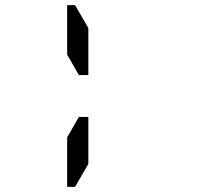

<svg xmlns="http://www.w3.org/2000/svg" viewBox="-20 -876 856 752"><path d="M326 -234 274 -144H243V-338L289 -418H326ZM243 -662V-856H274L326 -766V-582H289Z"/></svg>

Font: DSEG14 Classic
Style: Bold
Weight: 700
Designer: Keshikan(Twitter:@keshinomi_88pro)
Version: Version 0.46